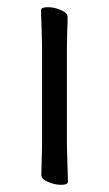

<svg xmlns="http://www.w3.org/2000/svg" viewBox="-20 -504 303 534"><path d="M96 -417 94 -475Q94 -484 113 -484Q131 -484 149.5 -476Q168 -468 168 -457Q168 -436 167 -421L166 -368V-105L167 -67L169 1Q169 10 150 10Q132 10 113.5 2Q95 -6 95 -17L97 -105V-368Z"/></svg>

Font: Iansui
Style: Regular
Weight: 400
Designer: But Ko / Fontworks Inc.
Foundry: zi-hi.com / Fontworks Inc.
Version: Version 1.002